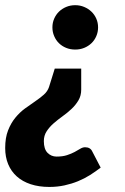

<svg xmlns="http://www.w3.org/2000/svg" viewBox="-30 -547 483 740"><path d="M358 99Q338.5 114 316.8 127.8Q295 141.5 270.5 151.5Q246 161.5 218.5 167.5Q191 173.5 160 173.5Q120 173.5 88.2 163Q56.5 152.5 34.8 133Q13 113.5 1.5 85.8Q-10 58 -10 23.5Q-10 -16 1 -44.2Q12 -72.5 29 -93.2Q46 -114 66.2 -128.8Q86.5 -143.5 105.2 -156.2Q124 -169 138.8 -182Q153.5 -195 159 -212L181 -282.5H283V-201.5Q283 -178 272.2 -160Q261.5 -142 245.5 -127Q229.5 -112 211 -98.8Q192.5 -85.5 176.5 -71.5Q160.5 -57.5 149.8 -41Q139 -24.5 139 -3Q139 27.5 153.2 42Q167.5 56.5 188 56.5Q211.5 56.5 228.2 51Q245 45.5 257.5 38.8Q270 32 279.5 26.2Q289 20.5 298 20.5Q318.5 20.5 326 37.5ZM172 -441.5Q172 -459.5 178.8 -475Q185.5 -490.5 197.2 -502Q209 -513.5 225 -520.2Q241 -527 260 -527Q278.5 -527 294.5 -520.2Q310.5 -513.5 322.5 -502Q334.5 -490.5 341.2 -475Q348 -459.5 348 -441.5Q348 -423.5 341.2 -407.8Q334.5 -392 322.5 -380.5Q310.5 -369 294.5 -362.5Q278.5 -356 260 -356Q241 -356 225 -362.5Q209 -369 197.2 -380.5Q185.5 -392 178.8 -407.8Q172 -423.5 172 -441.5Z"/></svg>

Font: Lato ExtraBold
Style: Italic
Weight: 800
Italic angle: -7°
Designer: Lukasz Dziedzic with Adam Twardoch and Botio Nikoltchev
Foundry: tyPoland Lukasz Dziedzic
Version: Version 2.015; 2015-08-06; http://www.latofonts.com/